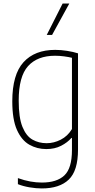

<svg xmlns="http://www.w3.org/2000/svg" viewBox="-20 -828 536 1078"><path d="M214.5 230Q182.5 230 145.8 223.8Q109 217.5 80.5 206V172Q117 185 150.2 191Q183.5 197 215 197Q299 197 341.5 156.8Q384 116.5 384 14.5V-53.5H381Q359 -28 323.2 -9.5Q287.5 9 240 9Q188 9 144.8 -15.5Q101.5 -40 75.2 -98.5Q49 -157 49 -259Q49 -409.5 112 -478.8Q175 -548 290 -548Q322 -548 356.8 -542.5Q391.5 -537 418 -528.5V12Q418 130.5 366.2 180.2Q314.5 230 214.5 230ZM242 -24Q282.5 -24 321.2 -43.8Q360 -63.5 384 -103.5V-503.5Q366 -508 340.2 -511.5Q314.5 -515 289 -515Q190 -515 137.5 -456.8Q85 -398.5 85 -263Q85 -167.5 106 -115.8Q127 -64 162.5 -44Q198 -24 242 -24ZM242.5 -632 331.5 -808H369L272.5 -632Z"/></svg>

Font: Encode Sans Semi Condensed Thin
Style: Regular
Weight: 100
Width: 4
Designer: Multiple Designers
Foundry: Impallari Type
Version: Version 3.000; ttfautohint (v1.8.3) -l 8 -r 50 -G 200 -x 14 